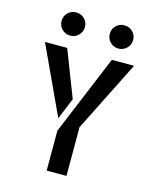

<svg xmlns="http://www.w3.org/2000/svg" viewBox="-134 -1024 909 1116"><g transform="rotate(15 320.0 -466.5)"><path d="M455.1 -719.7H588.9L375 -293V0H255.9V-240.2ZM186.5 -719.7 294.9 -439.5 242.2 -311.5 52.7 -719.7ZM544.9 -863.3Q544.9 -834 524.4 -813.5Q503.9 -793 474.6 -793Q445.3 -793 424.8 -813.5Q404.3 -834 404.3 -863.3Q404.3 -892.6 424.8 -912.6Q445.3 -932.6 474.6 -932.6Q503.9 -932.6 524.4 -912.6Q544.9 -892.6 544.9 -863.3ZM254.9 -863.3Q254.9 -834 234.4 -813.5Q213.9 -793 184.6 -793Q155.3 -793 134.8 -813.5Q114.3 -834 114.3 -863.3Q114.3 -892.6 134.8 -912.6Q155.3 -932.6 184.6 -932.6Q213.9 -932.6 234.4 -912.6Q254.9 -892.6 254.9 -863.3Z"/></g></svg>

Font: Allerta
Style: Stencil
Weight: 400
Designer: Matt McInerney
Foundry: Matt McInerney
Version: Version 1.0